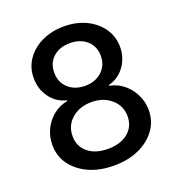

<svg xmlns="http://www.w3.org/2000/svg" viewBox="-134 -848 900 969"><g transform="rotate(-20 315.5 -363.5)"><path d="M315.7 9.9Q239.3 9.9 180.9 -16.5Q122.5 -43 89.5 -89Q56.5 -134.9 56.8 -193.9Q56.5 -239.7 75.8 -278.6Q95.2 -317.5 128.6 -343.8Q161.9 -370 203.1 -377.1V-381.4Q149.1 -394.2 116.3 -439.5Q83.5 -484.7 83.8 -543.3Q83.5 -599.1 113.5 -642.8Q143.5 -686.4 196 -711.8Q248.6 -737.2 315.7 -737.2Q382.5 -737.2 434.7 -711.8Q486.9 -686.4 517 -642.8Q547.2 -599.1 547.6 -543.3Q547.2 -484.4 514.2 -439.3Q481.2 -394.2 428.3 -381.4V-377.1Q469.1 -370 502.1 -343.8Q535.2 -317.5 554.7 -278.6Q574.2 -239.7 574.6 -193.9Q574.2 -134.9 541 -89Q507.8 -43 449.6 -16.5Q391.3 9.9 315.7 9.9ZM315.7 -79.9Q383.2 -79.9 423.1 -113.1Q463.1 -146.3 463.4 -201Q463.1 -257.8 421.2 -294.2Q379.3 -330.6 315.7 -330.6Q251.4 -330.6 209.5 -294.2Q167.6 -257.8 168 -201Q167.6 -146.3 207.6 -113.1Q247.5 -79.9 315.7 -79.9ZM315.7 -418.3Q370 -418.3 405.2 -450.3Q440.3 -482.2 440.7 -534.1Q440.3 -585.2 405.7 -616.3Q371.1 -647.4 315.7 -647.4Q259.2 -647.4 224.8 -616.3Q190.3 -585.2 190.7 -534.1Q190.3 -482.2 225.5 -450.3Q260.7 -418.3 315.7 -418.3Z"/></g></svg>

Font: Inter UI Medium
Style: Regular
Weight: 500
Designer: Rasmus Andersson
Foundry: rsms
Version: 3.2;8d6f07862